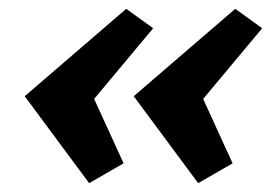

<svg xmlns="http://www.w3.org/2000/svg" viewBox="-20 -430 624 435"><path d="M182 -15 36 -212 266 -410 327 -366 180 -190 185 -224 260 -60ZM429 -15 283 -212 513 -410 574 -366 427 -190 432 -224 507 -60Z"/></svg>

Font: Ysabeau ExtraBold
Style: Italic
Weight: 800
Italic angle: -12°
Designer: Christian Thalmann (Catharsis Fonts)
Version: Version 2.002